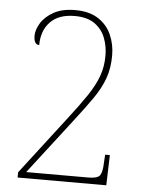

<svg xmlns="http://www.w3.org/2000/svg" viewBox="-52 -767 614 809"><g transform="rotate(5 255.0 -362.0)"><path d="M53 0V-22L238 -263Q287 -326 317.5 -371.5Q348 -417 362.5 -457Q377 -497 377 -544Q377 -583 363.5 -618.5Q350 -654 318.5 -676.5Q287 -699 234 -699Q166 -699 130.5 -662Q95 -625 95 -564Q72 -564 72 -602Q72 -626 89 -654.5Q106 -683 142 -703.5Q178 -724 234 -724Q293 -724 331 -699.5Q369 -675 387 -634.5Q405 -594 405 -547Q405 -493 389.5 -450Q374 -407 343.5 -363Q313 -319 268 -261L87 -26H350Q389 -26 399 -40.5Q409 -55 410 -95L412 -128H432L428 0Z"/></g></svg>

Font: Noto Serif Hebrew SemiCondensed Thin
Style: Regular
Weight: 100
Width: 4
Designer: Monotype Design Team
Foundry: Monotype Imaging Inc.
Version: Version 2.004; ttfautohint (v1.8.4.7-5d5b)